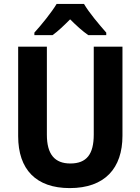

<svg xmlns="http://www.w3.org/2000/svg" viewBox="-20 -953 719 983"><path d="M410 -933H270C245 -891 191 -824 156 -786V-773H249C278 -794 306 -821 339 -854C372 -821 402 -794 432 -773H524V-786C488 -827 436 -888 410 -933ZM607 -258V-714H460V-264C460 -164 424 -116 340 -116C261 -116 220 -162 220 -263V-714H73V-256C73 -85 165 10 337 10C517 10 607 -92 607 -258Z"/></svg>

Font: Noto Sans Thai Looped SemiCondensed
Style: Bold
Weight: 700
Width: 4
Designer: Sasikarn Vongin, Ben Mitchell
Foundry: The Fontpad Ltd
Version: Version 1.001